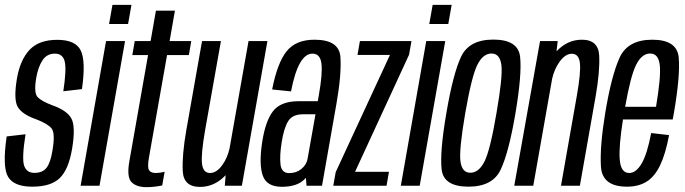

<svg xmlns="http://www.w3.org/2000/svg" viewBox="-20 -767 2828 793"><path d="M113 4Q38.5 4 13.8 -36Q-11 -76 7.5 -203.5L85.5 -212.5Q69.5 -112 79.8 -82.5Q90 -53 122 -53Q156.5 -53 172.8 -74.8Q189 -96.5 196.5 -144.5Q209 -217 193 -236.5Q177 -256 131.5 -273.5Q71 -294.5 53.2 -325.5Q35.5 -356.5 50 -443Q63 -519 101.8 -560.8Q140.5 -602.5 216.5 -602.5Q292 -602.5 313.5 -558.5Q335 -514.5 318.5 -399L241.5 -390Q255 -478.5 247.5 -512Q240 -545.5 206.5 -545.5Q173.5 -545.5 155.2 -517.5Q137 -489.5 129.5 -444.5Q119 -382.5 135.8 -365.5Q152.5 -348.5 196.5 -332Q257.5 -310.5 275.2 -276.8Q293 -243 277.5 -151Q263 -66.5 226.5 -31.2Q190 4 113 4Z M313 0 418 -597.5H496.5L391 0ZM444.5 -747H523L509 -668H430.5Z M585.5 6Q543 6 523 -15Q503 -36 514 -99.5L591.5 -539.5H526.5L536.5 -597.5H602L624 -723H702.5L680.5 -597.5H770L760 -539.5H670L595.5 -118Q588 -76 595.5 -64.2Q603 -52.5 623 -52.5Q641 -52.5 660 -57.5L650 -1Q616 6 585.5 6Z M908.5 0 912 -43.5Q911 -42.5 910 -41.5Q865 5 806 5Q738 5 734.8 -60.5Q731.5 -126 749.5 -229.5L814.5 -597.5H892.5L827 -228.5Q810 -130.5 814.2 -91.5Q818.5 -52.5 847.5 -52.5Q875 -52.5 899 -86.5Q919.5 -115.5 928 -153.5L1006.5 -597.5H1084.5L979 0Z M1246 0 1243.5 -32.5Q1239.5 -28 1235.5 -24.5Q1205 4.5 1144 4.5Q1082 4.5 1065.5 -41.2Q1049 -87 1062.5 -177.5Q1075.5 -265.5 1107.2 -307.2Q1139 -349 1213.5 -349H1292.5L1296.5 -372Q1312.5 -461 1307.8 -503.2Q1303 -545.5 1270.5 -545.5Q1212 -545.5 1182 -389.5L1104 -397.5Q1125.5 -507.5 1163.8 -555.2Q1202 -603 1279 -603Q1381 -603 1386 -531.5Q1391 -460 1369.5 -338L1310 0ZM1250.5 -112 1283 -295H1231.5Q1187.5 -295 1170 -266.2Q1152.5 -237.5 1143.5 -180Q1134.5 -124.5 1138.5 -88.2Q1142.5 -52 1174.5 -52Q1204 -52 1225.2 -69.5Q1246.5 -87 1250.5 -112Z M1356.5 0 1366.5 -56 1590.5 -540H1456.5L1466.5 -597.5H1679.5L1669.5 -541L1446.5 -57.5H1586.5L1576.5 0Z M1635.5 0 1740.5 -597.5H1819L1713.5 0ZM1767 -747H1845.5L1831.5 -668H1753Z M1915 4Q1812 4 1804 -67.5Q1796 -139 1823.5 -299.5Q1851 -461.5 1884.2 -532.5Q1917.5 -603.5 2017.5 -603.5Q2120.5 -603.5 2128.2 -532Q2136 -460.5 2109 -299.5Q2081.5 -138 2048.2 -67Q2015 4 1915 4ZM1922.5 -53.5Q1957.5 -53.5 1981 -100Q2004.5 -146.5 2030.5 -299.5Q2057 -451.5 2050.8 -498.8Q2044.5 -546 2010 -546Q1975 -546 1951.5 -499Q1928 -452 1901.5 -299.5Q1875.5 -147.5 1881.8 -100.5Q1888 -53.5 1922.5 -53.5Z M2104 0 2210.5 -597.5H2283.5L2278.5 -555.5Q2279 -555.5 2279.5 -556Q2324 -603 2383.5 -603Q2451.5 -603 2454.8 -537.2Q2458 -471.5 2440 -368.5L2375 0H2297L2362 -369Q2379.5 -467 2375.2 -506Q2371 -545 2342 -545Q2314.5 -545 2290.5 -511Q2269.5 -481.5 2260.5 -442L2182.5 0Z M2569.5 4Q2467 4 2462 -79Q2457 -162 2479.5 -299Q2505 -453.5 2538.8 -528.2Q2572.5 -603 2674 -603Q2776.5 -603 2783.2 -529.5Q2790 -456 2763.5 -301Q2761 -285.5 2758.5 -273.5H2553Q2535.5 -161.5 2539.5 -110Q2543.5 -52.5 2578.5 -52.5Q2607 -52.5 2630 -91.5Q2653 -130.5 2669.5 -217.5L2743.5 -209Q2728.5 -130 2706 -83.5Q2683.5 -37 2650.2 -16.5Q2617 4 2569.5 4ZM2562 -326H2689.5Q2710.5 -451 2705 -498Q2699.5 -546 2665.5 -546Q2630 -546 2606.5 -497.5Q2584.5 -453 2562 -326Z"/></svg>

Font: Anybody Condensed Regular
Style: Italic
Weight: 400
Width: 3
Italic angle: -10°
Designer: Tyler Finck
Foundry: Etcetera Type Company
Version: Version 1.010; ttfautohint (v1.8.3) -l 8 -r 50 -G 200 -x 14 